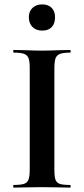

<svg xmlns="http://www.w3.org/2000/svg" viewBox="-20 -852 382 872"><path d="M298 -12Q301 -12 301 -6Q301 0 298 0Q265 0 246 -1L170 -2L96 -1Q76 0 42 0Q40 0 40 -6Q40 -12 42 -12Q74 -12 89 -17Q104 -22 109.5 -36.5Q115 -51 115 -81V-544Q115 -574 109.5 -588Q104 -602 89 -607.5Q74 -613 42 -613Q40 -613 40 -619Q40 -625 42 -625L96 -624Q142 -622 170 -622Q201 -622 247 -624L298 -625Q301 -625 301 -619Q301 -613 298 -613Q267 -613 252 -607Q237 -601 232 -586.5Q227 -572 227 -542V-81Q227 -50 232 -36Q237 -22 251.5 -17Q266 -12 298 -12ZM111 -774Q111 -800 127.5 -816Q144 -832 172 -832Q199 -832 214.5 -816.5Q230 -801 230 -774Q230 -745 215 -729Q200 -713 172 -713Q144 -713 127.5 -729.5Q111 -746 111 -774Z"/></svg>

Font: Cormorant Unicase
Style: Bold
Weight: 700
Designer: Christian Thalmann (Catharsis Fonts)
Foundry: Catharsis Fonts
Version: Version 4.000